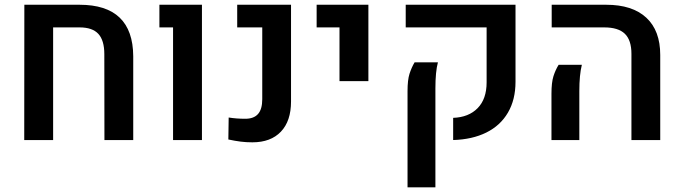

<svg xmlns="http://www.w3.org/2000/svg" viewBox="-20 -601 2923 824"><path d="M84.5 -580.6H321.3Q550.3 -580.6 551.8 -359.9V0H428.2L427.7 -368.7Q427.7 -427.7 402.1 -455.6Q376.5 -483.4 321.8 -483.4H208V0H84Z M722.7 -483.4H664.1V-580.6H846.7V0H722.7Z M960 -2.4 961.4 -96.7Q994.6 -91.3 1032.7 -91.3Q1069.3 -91.3 1087.4 -111.8Q1105.5 -132.3 1105.5 -175.3V-483.4H998V-580.6H1229V-165.5Q1229 -81.5 1185.5 -35.9Q1142.1 9.8 1063 9.8Q1036.6 9.8 1012.9 6.8Q989.3 3.9 960 -2.4Z M1437 -483.4H1338.9V-580.6H1561V-252.9H1437Z M1924.8 -95.2Q1991.7 -97.7 2030 -137Q2068.4 -176.3 2068.4 -247.6V-483.4H1721.2V-580.6H2192.4V-250Q2192.4 -173.3 2159.9 -117.7Q2127.4 -62 2067.1 -32.2Q2006.8 -2.4 1924.8 0ZM1729 -210Q1729 -257.8 1737.5 -284.4Q1746.1 -311 1759.3 -333.5H1859.4Q1848.6 -293.5 1848.6 -221.2V203.1H1729Z M2689.9 -370.1Q2689.9 -428.7 2661.6 -456.1Q2633.3 -483.4 2573.2 -483.4H2347.7V-580.6H2581.5Q2693.8 -580.6 2753.7 -525.1Q2813.5 -469.7 2813.5 -365.2V0H2689.9ZM2346.7 -198.7Q2346.7 -247.1 2355.2 -273.9Q2363.8 -300.8 2377.4 -322.8H2477.1Q2466.3 -279.8 2466.3 -210V0H2346.7Z"/></svg>

Font: Heebo Medium
Style: Regular
Weight: 500
Designer: Oded Ezer
Foundry: Meir Sadan
Version: Version 2.001; ttfautohint (v1.5.14-ce02) -l 8 -r 50 -G 200 